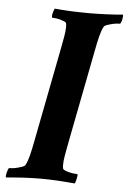

<svg xmlns="http://www.w3.org/2000/svg" viewBox="-61 -700 499 745"><g transform="rotate(5 188.5 -327.5)"><path d="M255 -656Q284 -656 321.5 -657.5Q359 -659 387 -662Q389 -661 388.5 -655.5Q388 -650 387 -644Q386 -638 384 -633Q382 -628 380 -626Q376 -626 366.5 -625Q357 -624 347 -621.5Q337 -619 328.5 -616Q320 -613 317 -608Q309 -593 303 -569Q297 -545 291 -513L219 -143Q214 -117 210.5 -96.5Q207 -76 207 -61Q207 -52 208 -48Q209 -43 216 -40Q223 -37 232.5 -34.5Q242 -32 251.5 -31Q261 -30 265 -30Q267 -29 266.5 -23.5Q266 -18 264.5 -12Q263 -6 261.5 -0.5Q260 5 258 7Q245 6 228 4.5Q211 3 193 2Q175 1 157.5 0.5Q140 0 125 0Q110 0 92.5 0.5Q75 1 57 2Q39 3 22 4.5Q5 6 -9 7Q-11 6 -10.5 0.5Q-10 -5 -8.5 -11Q-7 -17 -5 -22.5Q-3 -28 -1 -30Q4 -30 13 -31Q22 -32 32 -34.5Q42 -37 50.5 -40Q59 -43 62 -48Q70 -63 76 -87Q82 -111 88 -143L160 -513Q165 -539 168.5 -559.5Q172 -580 172 -595Q172 -604 171 -608Q170 -613 163 -616Q156 -619 147 -621.5Q138 -624 129 -625Q120 -626 115 -626Q114 -628 114 -633Q114 -638 115.5 -644Q117 -650 119 -655Q121 -660 122 -662Q135 -661 152 -659.5Q169 -658 187 -657.5Q205 -657 222.5 -656.5Q240 -656 255 -656Z"/></g></svg>

Font: Vermiglione
Style: Bold Italic
Weight: 700
Italic angle: -11°
Version: Version 1.000